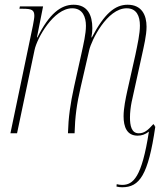

<svg xmlns="http://www.w3.org/2000/svg" viewBox="-20 -563 704 811"><path d="M496 228C569 228 606 178 636 -28L633 -30L634 -31L628 -39C604 -12 589 0 566 0C535 0 529 -33 529 -67C529 -87 532 -113 536 -132L580 -332C587 -365 599 -413 599 -450C599 -499 579 -543 519 -543C466 -543 421 -506 368 -405H366C369 -419 370 -432 370 -444C370 -499 350 -543 291 -543C237 -543 188 -505 138 -405H136L162 -536H64L62 -526H76C114 -526 125 -521 125 -496C125 -487 122 -472 119 -455L24 0H52L126 -352C136 -401 206 -528 285 -528C330 -528 343 -490 343 -454C343 -420 333 -378 323 -332L293 -197C277 -124 269 -68 267 0H295C297 -70 304 -123 321 -196L357 -352C366 -392 432 -528 515 -528C557 -528 571 -495 571 -455C571 -420 561 -376 552 -332L517 -176C511 -148 502 -106 502 -72C502 -27 516 10 561 10C579 10 593 5 609 -7C579 186 543 218 496 218C488 218 482 217 473 215L472 225C481 227 487 228 496 228Z"/></svg>

Font: Noto Serif Display Condensed Thin
Style: Italic
Weight: 100
Width: 3
Italic angle: -12°
Designer: Monotype Design Team
Foundry: Monotype Imaging Inc.
Version: Version 2.009